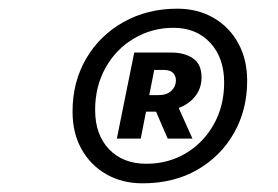

<svg xmlns="http://www.w3.org/2000/svg" viewBox="-20 -735 640 442"><path d="M308 -313Q261 -313 224.5 -334Q188 -355 167.5 -392Q147 -429 147 -478Q147 -546 178 -599.5Q209 -653 264 -684Q319 -715 388 -715Q435 -715 471.5 -694Q508 -673 528.5 -635.5Q549 -598 549 -549Q549 -482 518.5 -428.5Q488 -375 434 -344Q380 -313 308 -313ZM317 -358Q367 -358 407.5 -382Q448 -406 472 -448.5Q496 -491 496 -545Q496 -602 464 -636.5Q432 -671 379 -671Q330 -671 288.5 -646.5Q247 -622 223 -579Q199 -536 199 -482Q199 -425 231 -391.5Q263 -358 317 -358ZM249 -416 289 -614H375Q405 -614 424.5 -600.5Q444 -587 444 -557Q444 -522 416 -500Q388 -478 339 -478H304L309 -516H345Q364 -516 374.5 -526Q385 -536 385 -550Q385 -560 378.5 -567Q372 -574 357 -574H325L336 -579L304 -416ZM337 -483 388 -494 423 -416H366Z"/></svg>

Font: Source Code Pro ExtraLight
Style: Bold Italic
Weight: 700
Italic angle: -11°
Monospace: yes
Version: Version 1.016;hotconv 1.0.116;makeotfexe 2.5.65601